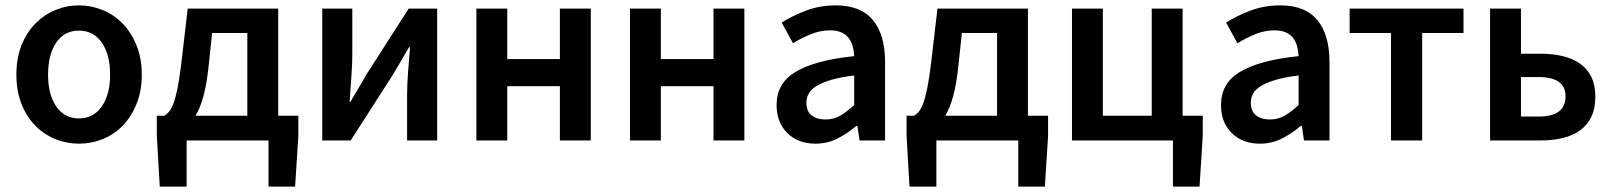

<svg xmlns="http://www.w3.org/2000/svg" viewBox="-20 -523 6000 715"><path d="M274 12Q228 12 186 -5Q144 -22 111.5 -55Q79 -88 60 -136Q41 -184 41 -245Q41 -306 60 -354Q79 -402 111.5 -435Q144 -468 186 -485.5Q228 -503 274 -503Q320 -503 362.5 -485.5Q405 -468 437 -435Q469 -402 488.5 -354Q508 -306 508 -245Q508 -184 488.5 -136Q469 -88 437 -55Q405 -22 362.5 -5Q320 12 274 12ZM274 -82Q328 -82 359 -126.5Q390 -171 390 -245Q390 -320 359 -364.5Q328 -409 274 -409Q220 -409 189.5 -364.5Q159 -320 159 -245Q159 -171 189.5 -126.5Q220 -82 274 -82Z M675 0V172H575L564 -17V-92H592Q601 -97 609.5 -107Q618 -117 626 -138Q634 -159 641 -194Q648 -229 655 -285L679 -491H1016V-92H1091V-17L1079 172H980V0ZM755 -260Q748 -202 736.5 -161Q725 -120 708 -92H901V-400H770Z M1180 0V-491H1292V-322Q1292 -284 1288.5 -237.5Q1285 -191 1282 -144H1285Q1298 -167 1316 -196.5Q1334 -226 1346 -248L1502 -491H1608V0H1496V-169Q1496 -207 1499.5 -253.5Q1503 -300 1507 -347H1503Q1490 -324 1472.5 -294.5Q1455 -265 1442 -243L1286 0Z M1754 0V-491H1869V-303H2065V-491H2180V0H2065V-202H1869V0Z M2326 0V-491H2441V-303H2637V-491H2752V0H2637V-202H2441V0Z M3017 12Q2952 12 2912 -27.5Q2872 -67 2872 -132Q2872 -171 2888.5 -201.5Q2905 -232 2940.5 -254Q2976 -276 3030.5 -291Q3085 -306 3161 -314Q3160 -333 3155.5 -350.5Q3151 -368 3140.5 -381.5Q3130 -395 3113 -402.5Q3096 -410 3071 -410Q3035 -410 3000.5 -396Q2966 -382 2933 -362L2891 -439Q2932 -465 2983 -484Q3034 -503 3093 -503Q3185 -503 3230.5 -448.5Q3276 -394 3276 -291V0H3181L3173 -54H3169Q3136 -26 3098.5 -7Q3061 12 3017 12ZM3054 -78Q3084 -78 3108.5 -92Q3133 -106 3161 -132V-242Q3111 -236 3077 -226Q3043 -216 3022 -203.5Q3001 -191 2992 -175Q2983 -159 2983 -141Q2983 -108 3003 -93Q3023 -78 3054 -78Z M3467 0V172H3367L3356 -17V-92H3384Q3393 -97 3401.5 -107Q3410 -117 3418 -138Q3426 -159 3433 -194Q3440 -229 3447 -285L3471 -491H3808V-92H3883V-17L3871 172H3772V0ZM3547 -260Q3540 -202 3528.5 -161Q3517 -120 3500 -92H3693V-400H3562Z M3972 0V-491H4087V-92H4269V-491H4384V-92H4459V-17L4447 172H4348V0Z M4672 12Q4607 12 4567 -27.5Q4527 -67 4527 -132Q4527 -171 4543.5 -201.5Q4560 -232 4595.5 -254Q4631 -276 4685.5 -291Q4740 -306 4816 -314Q4815 -333 4810.5 -350.5Q4806 -368 4795.5 -381.5Q4785 -395 4768 -402.5Q4751 -410 4726 -410Q4690 -410 4655.5 -396Q4621 -382 4588 -362L4546 -439Q4587 -465 4638 -484Q4689 -503 4748 -503Q4840 -503 4885.5 -448.5Q4931 -394 4931 -291V0H4836L4828 -54H4824Q4791 -26 4753.5 -7Q4716 12 4672 12ZM4709 -78Q4739 -78 4763.5 -92Q4788 -106 4816 -132V-242Q4766 -236 4732 -226Q4698 -216 4677 -203.5Q4656 -191 4647 -175Q4638 -159 4638 -141Q4638 -108 4658 -93Q4678 -78 4709 -78Z M5160 0V-400H5006V-491H5430V-400H5276V0Z M5529 0V-491H5644V-323H5718Q5762 -323 5799.5 -314Q5837 -305 5864 -286Q5891 -267 5906 -236.5Q5921 -206 5921 -163Q5921 -119 5906 -88Q5891 -57 5864 -37.5Q5837 -18 5799.5 -9Q5762 0 5718 0ZM5644 -89H5710Q5810 -89 5810 -164Q5810 -236 5710 -236H5644Z"/></svg>

Font: Giro Semibold
Style: Regular
Weight: 600
Designer: Paul D. Hunt
Foundry: Adobe Systems Incorporated
Version: Version 1.000;PS 1.0;hotconv 1.0.88;makeotf.lib2.5.647800